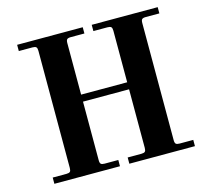

<svg xmlns="http://www.w3.org/2000/svg" viewBox="-103 -831 1029 950"><g transform="rotate(-15 412.0 -356.0)"><path d="M62 0V-32H132Q146 -32 151 -37Q156 -42 156 -56V-656Q156 -670 151 -675Q146 -680 132 -680H62V-712H398V-680H328Q314 -680 309 -675Q304 -670 304 -656V-392H540V-656Q540 -670 535 -675Q530 -680 516 -680H444V-712H782V-680H712Q698 -680 693 -675Q688 -670 688 -656V-56Q688 -42 693 -37Q698 -32 712 -32H782V0H446V-32H516Q530 -32 535 -37Q540 -42 540 -56V-356H304V-56Q304 -42 309 -37Q314 -32 328 -32H398V0Z"/></g></svg>

Font: Old Standard TT
Style: Bold
Weight: 700
Designer: Alexey Kryukov <alexios@thessalonica.org.ru>
Version: Version 2.2